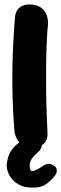

<svg xmlns="http://www.w3.org/2000/svg" viewBox="-20 -670 277 868"><path d="M124 -3Q98 -3 82.5 -13.5Q67 -24 59 -37.5Q51 -51 48.5 -61Q46 -71 46 -71Q42 -114 39.5 -165Q37 -216 36 -271Q35 -326 36.5 -382.5Q38 -439 41 -493Q44 -547 48 -595Q48 -595 49.5 -603.5Q51 -612 57 -622.5Q63 -633 77 -641.5Q91 -650 116 -650Q142 -649 158 -640Q174 -631 182.5 -618Q191 -605 194 -592Q197 -579 197 -570Q197 -561 197 -561Q193 -520 191 -472Q189 -424 188.5 -371.5Q188 -319 188.5 -265Q189 -211 191 -158.5Q193 -106 195 -60Q195 -60 194 -51Q193 -42 186.5 -31Q180 -20 165.5 -11Q151 -2 124 -3ZM137 178Q93 180 64.5 164Q36 148 23 123.5Q10 99 10 76Q11 61 17 40Q23 19 41.5 -3Q60 -25 97 -44Q97 -44 107 -47Q117 -50 130.5 -50Q144 -50 156 -40Q166 -32 168 -22.5Q170 -13 167.5 -5.5Q165 2 162 6.5Q159 11 159 11Q139 29 128.5 41.5Q118 54 114 71Q114 78 114.5 86Q115 94 118.5 99.5Q122 105 131 103Q148 97 159 90Q170 83 180 76Q180 76 191.5 71.5Q203 67 222 78Q234 84 236 94.5Q238 105 235 112Q232 119 232 119Q215 143 191 160.5Q167 178 137 178Z"/></svg>

Font: Sour Gummy
Style: Bold
Weight: 700
Designer: Stefie Justprince
Foundry: Eifetstype
Version: Version 1.000